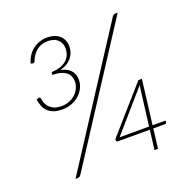

<svg xmlns="http://www.w3.org/2000/svg" viewBox="-126 -829 941 952"><g transform="rotate(-20 345.0 -353.5)"><path d="M66.5 0ZM142.5 -10Q138.5 -4 134 -2Q129.5 0 124 0H113.5L562.5 -692.5Q569 -703 580.5 -703H592ZM221 -707Q239.5 -707 255.5 -702Q271.5 -697 283.5 -687.2Q295.5 -677.5 302.5 -662.8Q309.5 -648 309.5 -628.5Q309.5 -609 303 -593Q296.5 -577 285.5 -565Q274.5 -553 259.5 -545Q244.5 -537 227.5 -533Q262 -526 279.8 -506.2Q297.5 -486.5 297.5 -457.5Q297.5 -433.5 287.2 -413Q277 -392.5 259.8 -377.5Q242.5 -362.5 219.8 -354Q197 -345.5 171.5 -345.5Q141 -345.5 121.8 -353.8Q102.5 -362 91.2 -375Q80 -388 74.8 -403.8Q69.5 -419.5 66.5 -435L76 -439Q79.5 -440 83.5 -439.8Q87.5 -439.5 88.5 -434Q89.5 -430.5 91.8 -419Q94 -407.5 102.2 -395Q110.5 -382.5 127 -372.5Q143.5 -362.5 173 -362.5Q197.5 -362.5 216.8 -371Q236 -379.5 249 -392.8Q262 -406 269 -422.2Q276 -438.5 276 -454.5Q276 -469.5 270.8 -482Q265.5 -494.5 254.2 -503.8Q243 -513 225 -518.2Q207 -523.5 181.5 -523.5L183.5 -538Q233 -539.5 260.8 -562.5Q288.5 -585.5 288.5 -624.5Q288.5 -641 282.8 -653.2Q277 -665.5 267.2 -673.5Q257.5 -681.5 244.8 -685.2Q232 -689 217.5 -689Q182 -689 157.5 -669Q133 -649 122 -617Q118 -610 111 -610.5L100 -612.5Q106 -635 117.5 -652.5Q129 -670 144.8 -682Q160.5 -694 180 -700.5Q199.5 -707 221 -707ZM563.5 -119H631.5L631 -108.5Q629.5 -103 623.5 -103H561.5L549 0H530.5L543 -103H375.5Q367 -103 367 -108L366.5 -117.5L574 -353.5H592.5ZM569 -311Q570 -319.5 572 -328.5L389.5 -119H545Z"/></g></svg>

Font: Lato Thin
Style: Italic
Weight: 200
Italic angle: -7°
Designer: Lukasz Dziedzic
Foundry: tyPoland Lukasz Dziedzic
Version: Version 2.007; 2014-02-27